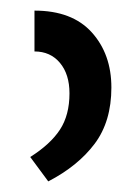

<svg xmlns="http://www.w3.org/2000/svg" viewBox="-20 -780 251 362"><path d="M45 -760Q116 -760 153 -719Q190 -678 190 -615Q190 -551 158.5 -509Q127 -467 71 -438L37 -484Q75 -508 93 -535.5Q111 -563 111 -604Q111 -640 93 -661.5Q75 -683 45 -683Z"/></svg>

Font: Noto Sans Armenian
Style: Regular
Weight: 400
Designer: Monotype Design Team
Foundry: Monotype Imaging Inc.
Version: Version 2.007